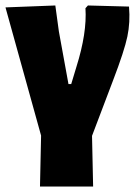

<svg xmlns="http://www.w3.org/2000/svg" viewBox="-21 -496 500 701"><path d="M125 185 129 -1 -1 -469 181 -476 194 -381 229 -189H239L258 -252Q297 -376 291 -466L300 -476L450 -472Q455 -415 444 -362.5Q433 -310 392 -203L315 0L319 185Z"/></svg>

Font: Alegreya Sans SC Black
Style: Regular
Weight: 900
Designer: Juan Pablo del Peral
Foundry: Huerta Tipografica
Version: Version 2.007